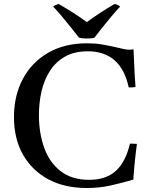

<svg xmlns="http://www.w3.org/2000/svg" viewBox="-20 -928 761 962"><path d="M666 -207Q654 -119 648 -28Q593 -12 536 1Q479 14 414 14Q303 14 221.5 -30Q140 -74 95 -153.5Q50 -233 50 -341Q50 -450 95 -533.5Q140 -617 222 -664Q304 -711 415 -711Q456 -711 487 -706Q518 -701 562 -691Q582 -687 597 -683Q612 -679 628 -679Q633 -679 639 -679.5Q645 -680 649 -681Q651 -637 653 -590Q655 -543 659 -492Q639 -489 625 -490Q586 -671 420 -671Q353 -671 306 -644.5Q259 -618 230 -572.5Q201 -527 188 -470Q175 -413 175 -351Q175 -263 201 -189Q227 -115 283 -71Q339 -27 427 -27Q510 -27 559.5 -71Q609 -115 631 -208Q639 -208 647.5 -208Q656 -208 666 -207ZM415 -817Q446 -840 481 -863Q516 -886 554 -908Q571 -905 582 -895Q562 -874 538 -845.5Q514 -817 491.5 -788.5Q469 -760 453 -739Q446 -737 435.5 -736Q425 -735 414 -735Q405 -735 394.5 -736Q384 -737 376 -739Q360 -760 337 -788.5Q314 -817 290.5 -845.5Q267 -874 246 -895Q258 -904 274 -908Q312 -886 347.5 -863.5Q383 -841 415 -817Z"/></svg>

Font: Castoro
Style: Regular
Weight: 400
Designer: John Hudson
Foundry: Tiro Typeworks Ltd.
Version: Version 2.04